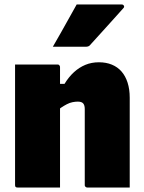

<svg xmlns="http://www.w3.org/2000/svg" viewBox="-20 -834 640 854"><path d="M557 0Q509 0 462.5 0Q416 0 368 0Q365 0 362.5 -1.5Q360 -3 358.5 -5Q357 -7 357 -11Q357 -67 357 -123.5Q357 -180 357 -236.5Q357 -293 357 -349Q357 -366 350 -374Q343 -382 326 -382Q315 -382 302.5 -379.5Q290 -377 277.5 -370.5Q265 -364 251.5 -355Q238 -346 225 -332V-461H267Q286 -492 309 -513Q332 -534 359.5 -545.5Q387 -557 420 -557Q452 -557 477.5 -546.5Q503 -536 520.5 -516Q538 -496 547.5 -466.5Q557 -437 557 -399Q557 -347 557 -297Q557 -247 557 -197.5Q557 -148 557 -98Q557 -74 557 -49.5Q557 -25 557 0ZM247 0Q220 0 186 0Q152 0 118 0Q84 0 58 0Q55 0 53 -0.5Q51 -1 49.5 -2.5Q48 -4 47.5 -6Q47 -8 47 -11Q47 -66 47 -120.5Q47 -175 47 -230Q47 -285 47 -339.5Q47 -394 47 -449Q47 -476 47 -501Q47 -526 47 -547Q76 -547 110.5 -547Q145 -547 178.5 -547Q212 -547 236 -547Q240 -547 242 -545.5Q244 -544 245.5 -541.5Q247 -539 247 -535Q247 -447 247 -357.5Q247 -268 247 -178.5Q247 -89 247 0ZM321 -814Q374 -814 422.5 -814Q471 -814 522 -814Q528 -814 531 -808.5Q534 -803 529 -798Q504 -770 481 -744.5Q458 -719 434 -692.5Q410 -666 380 -633Q378 -630 373 -628Q368 -626 361 -626Q325 -626 286.5 -626Q248 -626 215 -626Q233 -657 250.5 -688Q268 -719 285.5 -750.5Q303 -782 321 -814Z"/></svg>

Font: Recursive Monospace Black
Style: Regular
Weight: 900
Version: Version 1.047